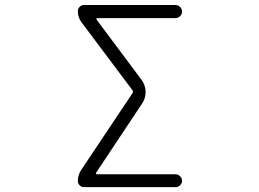

<svg xmlns="http://www.w3.org/2000/svg" viewBox="-20 -774 1040 772"><path d="M372.1 -701.2Q369.1 -701.2 368.2 -699.2Q367.2 -697.3 368.2 -695.3L549.8 -452.1Q565.4 -430.7 565.4 -403.3Q565.4 -378.9 551.8 -358.4L366.2 -79.1Q365.2 -77.1 366.2 -75.2Q367.2 -73.2 370.1 -73.2H686.5Q696.3 -73.2 704.1 -65.4Q711.9 -57.6 711.9 -47.4Q711.9 -37.1 704.1 -29.3Q696.3 -21.5 686.5 -21.5H317.4Q307.6 -21.5 300.3 -28.8Q293 -36.1 293 -45.9Q293 -70.3 306.6 -90.8L512.7 -399.4Q516.6 -405.3 512.7 -411.1L307.6 -684.6Q293 -704.1 293 -728.5Q293 -739.3 300.3 -746.6Q307.6 -753.9 317.4 -753.9H685.5Q696.3 -753.9 704.1 -746.1Q711.9 -738.3 711.9 -727.5Q711.9 -716.8 704.1 -709Q696.3 -701.2 685.5 -701.2Z"/></svg>

Font: Rounded Mgen+ 2m light
Style: Regular
Weight: 200
Designer: [Source Han Sans]
Ryoko NISHIZUKA  (kana & ideographs); Paul D. Hunt (Latin, Greek & Cyrillic); Wenlong ZHANG  (bopomofo
Version: Version 1.059.20150602